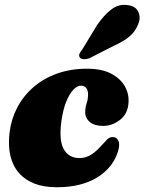

<svg xmlns="http://www.w3.org/2000/svg" viewBox="-20 -774 608 809"><path d="M321.5 -413Q305.5 -413 289.2 -396.2Q273 -379.5 259.5 -346.8Q246 -314 239 -265.5Q227.5 -183.5 248.5 -145.8Q269.5 -108 315 -108Q332 -108 347 -113.8Q362 -119.5 376 -130.5Q390 -141.5 403.5 -156.5Q421.5 -176.5 431.8 -186.8Q442 -197 456.5 -196.5Q471.5 -196 478.8 -181Q486 -166 477.5 -137Q467.5 -103.5 445.8 -75.8Q424 -48 391.5 -27.5Q359 -7 316 4Q273 15 219 15Q112.5 15 59.8 -45.2Q7 -105.5 20.5 -217Q27.5 -273 53 -321.5Q78.5 -370 121 -406.8Q163.5 -443.5 220.5 -464Q277.5 -484.5 347 -484.5Q408.5 -484.5 448 -463.8Q487.5 -443 505.8 -410.8Q524 -378.5 521.5 -342Q519 -295 486 -269.2Q453 -243.5 415 -243.5Q377.5 -243.5 358 -260.2Q338.5 -277 339 -303Q339.5 -323 345 -338.5Q350.5 -354 351 -374.5Q351.5 -391.5 344 -402.2Q336.5 -413 321.5 -413ZM388.5 -667.5Q417.5 -710 448.8 -734Q480 -758 517.5 -752.5Q552 -748.5 563 -723.5Q574 -698.5 562 -671.5Q550 -641 525.5 -620.2Q501 -599.5 458.5 -580.5L356.5 -528.5Q344 -524 332.8 -524.5Q321.5 -525 316.5 -531.5Q311 -539 315.2 -548.2Q319.5 -557.5 327.5 -567Z"/></svg>

Font: Fraunces Black
Style: Italic
Weight: 900
Italic angle: -16°
Version: Version 1.000;[b76b70a41]